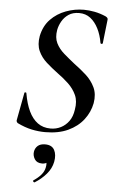

<svg xmlns="http://www.w3.org/2000/svg" viewBox="-61 -676 588 993"><g transform="rotate(5 233.5 -180.0)"><path d="M189 12Q154 12 118.5 4.5Q83 -3 44 -22Q40 -25 38 -29.5Q36 -34 38 -41L64 -179Q64 -184 69.5 -184Q75 -184 75 -179Q84 -126 102 -88Q120 -50 148 -29.5Q176 -9 215 -9Q244 -9 268.5 -21.5Q293 -34 310 -57.5Q327 -81 332 -117Q340 -161 325.5 -193Q311 -225 284 -250.5Q257 -276 226 -298Q195 -321 167 -346Q139 -371 124.5 -403.5Q110 -436 118 -481Q129 -534 162 -568Q195 -602 240.5 -619Q286 -636 334 -636Q360 -636 389 -630.5Q418 -625 448 -612Q462 -605 460 -595L446 -472Q445 -468 440 -468Q435 -468 434 -472Q427 -514 410.5 -546.5Q394 -579 369.5 -598Q345 -617 311 -617Q278 -617 256 -602Q234 -587 221.5 -564.5Q209 -542 205 -520Q198 -480 212 -451.5Q226 -423 252.5 -400Q279 -377 308 -354Q341 -330 371 -303Q401 -276 417.5 -241Q434 -206 426 -159Q417 -112 387 -73Q357 -34 307.5 -11Q258 12 189 12ZM158 275Q154 277 150.5 272.5Q147 268 151 265Q174 250 189 232.5Q204 215 208 195Q213 172 206.5 161.5Q200 151 191 149L223 134Q224 155 215 165Q206 175 187 175Q160 175 148.5 156.5Q137 138 140 118Q143 99 156.5 87Q170 75 195 75Q230 75 243 99.5Q256 124 249 161Q242 196 217 225Q192 254 158 275Z"/></g></svg>

Font: Cormorant SemiBold
Style: Italic
Weight: 600
Italic angle: -10°
Designer: Christian Thalmann (Catharsis Fonts)
Foundry: Catharsis Fonts
Version: Version 4.000